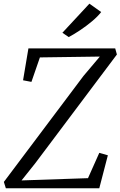

<svg xmlns="http://www.w3.org/2000/svg" viewBox="-26 -1000 640 1020"><path d="M5 0 -5.5 -33.5 417.5 -596.5 504.5 -699.5 186 -695 141 -565 96.5 -573.5 125 -743H586L595 -710.5L161.5 -133L88.5 -41.5L441.5 -53.5L501.5 -188L547 -175L501.5 0ZM339 -803 305.5 -826 449 -980.5 511.5 -936Q494 -913 463 -887Q432 -861 398.5 -838.8Q365 -816.5 339 -803Z"/></svg>

Font: Merriweather 36pt Light
Style: Italic
Weight: 300
Italic angle: -7.8°
Version: Version 2.101